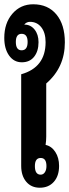

<svg xmlns="http://www.w3.org/2000/svg" viewBox="-30 -868 323 897"><path d="M156 9Q116 9 92.5 -19Q69 -47 69 -93V-521Q183 -553 183 -671Q183 -715 163 -740.5Q143 -766 110 -766Q94 -766 83 -753H85Q113 -753 131.5 -730Q150 -707 150 -671Q150 -629 129.5 -603Q109 -577 72 -577Q35 -577 12.5 -608.5Q-10 -640 -10 -691Q-10 -760 28 -804Q66 -848 125 -848Q194 -848 233.5 -800.5Q273 -753 273 -670Q273 -553 186 -478V-230Q186 -211 183 -191Q211 -185 228.5 -158Q246 -131 246 -93Q246 -46 221.5 -18.5Q197 9 156 9ZM71 -633Q99 -633 99 -672Q99 -710 71 -710Q44 -710 44 -672Q44 -633 71 -633ZM160 -52Q172 -52 179.5 -63Q187 -74 187 -92Q187 -130 160 -130Q133 -130 133 -92Q133 -52 160 -52Z"/></svg>

Font: Noto Sans Thai Looped UI Condensed
Style: Bold
Weight: 700
Width: 3
Designer: Cadson Demak Team
Foundry: Cadson Demak Co., Ltd.
Version: Version 1.000